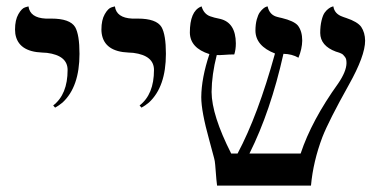

<svg xmlns="http://www.w3.org/2000/svg" viewBox="-20 -579 1191 599"><path d="M151.9 -243.2 146 -250Q190.9 -284.7 190.9 -360.8Q190.9 -405.8 126.5 -414.1Q119.1 -415 111.8 -415Q36.6 -418 27.8 -473.6Q26.9 -480.5 26.9 -486.8Q26.9 -516.6 37.4 -534.9Q47.9 -553.2 58.6 -556.2L68.8 -559.1Q73.7 -523.4 122.6 -521Q129.4 -521 140.1 -521Q198.2 -521 214.4 -494.6Q228 -470.7 228 -411.1Q228 -308.1 175.3 -259.3Q163.6 -249.5 151.9 -243.2Z M421.4 -243.2 415.5 -250Q460.4 -284.7 460.4 -360.8Q460.4 -405.8 396 -414.1Q388.7 -415 381.3 -415Q306.2 -418 297.4 -473.6Q296.4 -480.5 296.4 -486.8Q296.4 -516.6 306.9 -534.9Q317.4 -553.2 328.1 -556.2L338.4 -559.1Q343.3 -523.4 392.1 -521Q398.9 -521 409.7 -521Q467.8 -521 483.9 -494.6Q497.6 -470.7 497.6 -411.1Q497.6 -308.1 444.8 -259.3Q433.1 -249.5 421.4 -243.2Z M1119.1 -452.1Q1119.1 -404.8 1068.4 -314.5Q1005.4 -201.7 985.8 -151.4Q957 -75.2 950.2 0H657.2Q655.8 -6.8 651.4 -64.5Q650.4 -77.6 647.9 -85.9Q642.6 -106.4 632.8 -142.1Q607.9 -231.4 607.9 -275.9Q608.4 -335.4 633.3 -410.2Q573.2 -429.2 572.3 -477.1Q572.3 -543.5 606.4 -558.1Q606.4 -558.1 608.9 -559.1Q615.7 -535.6 635.3 -528.3Q647 -523.9 667 -520Q715.3 -508.3 715.8 -443.8Q715.8 -424.3 710.9 -409.2Q695.8 -409.2 677.2 -407.7Q663.6 -406.7 656.2 -407.2Q640.6 -346.2 640.1 -292Q640.6 -219.7 701.2 -100.1H721.2Q784.7 -219.2 837.9 -412.1Q777.8 -435.5 776.9 -482.9Q776.9 -502.9 781 -518.1Q785.2 -533.2 790.5 -540.5Q795.9 -547.9 801.5 -552.5Q807.1 -557.1 811 -558.1L814.9 -559.1Q820.8 -531.7 846.2 -525.9Q848.1 -525.4 852.1 -524.4Q856.9 -523.4 858.9 -522.9Q897 -513.7 909.2 -499.5Q922.9 -481.9 922.9 -452.1Q922.4 -426.3 911.1 -398.9Q891.1 -410.6 864.3 -411.1Q824.2 -231.9 758.3 -100.1H918Q952.1 -203.1 1035.2 -318.8Q1060.5 -356 1061 -381.8Q1061 -387.7 1060.1 -392.8Q1059.1 -397.9 1056.2 -401.4Q1053.2 -404.8 1051 -407.5Q1048.8 -410.2 1044.4 -412.1Q1040 -414.1 1038.6 -414.6Q1037.1 -415 1032.7 -416.5L1027.8 -418Q979.5 -436 979 -476.1Q979 -498 983.2 -515.1Q987.3 -532.2 993.2 -540Q999 -547.9 1005.6 -552.5Q1012.2 -557.1 1016.1 -558.1L1020 -559.1Q1023.4 -535.6 1048.8 -526.9Q1050.3 -526.4 1052.7 -525.4Q1058.1 -523.4 1060.1 -522.9Q1095.2 -511.2 1106.9 -495.1Q1118.7 -477.5 1119.1 -452.1Z"/></svg>

Font: Linux Biolinum O
Style: Regular
Weight: 400
Designer: Philipp H. Poll
Foundry: Philipp H. Poll
Version: Version 1.0.4